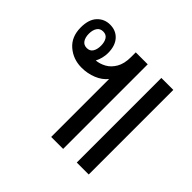

<svg xmlns="http://www.w3.org/2000/svg" viewBox="-136 -723 886 886"><g transform="rotate(45 307.0 -279.5)"><path d="M294 0V-378Q274 -353 240 -339Q206 -325 167 -325Q112 -325 72.5 -359Q33 -393 33 -454Q33 -506 58 -532.5Q83 -559 120 -559Q159 -559 182.5 -532.5Q206 -506 206 -459Q206 -444 202 -427Q198 -410 190 -395Q214 -397 238 -410Q262 -423 278 -450.5Q294 -478 294 -521V-552H372V0ZM461 0V-552H539V0ZM120 -406Q140 -406 149.5 -421Q159 -436 159 -460Q159 -484 149.5 -499Q140 -514 120 -514Q100 -514 90 -499Q80 -484 80 -460Q80 -436 90 -421Q100 -406 120 -406Z"/></g></svg>

Font: Noto Sans Thai Looped Condensed
Style: Regular
Weight: 400
Width: 3
Designer: Sasikarn Vongin, Ben Mitchell
Foundry: The Fontpad Ltd
Version: Version 1.001; ttfautohint (v1.8.4.7-5d5b)